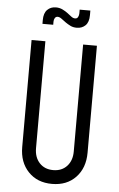

<svg xmlns="http://www.w3.org/2000/svg" viewBox="-62 -981 645 1039"><g transform="rotate(5 260.5 -461.0)"><path d="M438 -750V-169Q438 -86 389.5 -35Q341 16 260.5 16Q180.5 16 131.8 -35Q83 -86 83 -169V-750H158V-169Q158 -119.5 186 -89.2Q214 -59 260.5 -59Q307 -59 335 -89.2Q363 -119.5 363 -169V-750ZM320.5 -837.5Q300.5 -837.5 285.8 -845Q271 -852.5 259.5 -860.5Q245.5 -871 234.2 -879.2Q223 -887.5 213 -887.5Q203 -887.5 197.8 -879.2Q192.5 -871 192.5 -859.5V-842.5H134V-863Q134 -901 152.5 -919.2Q171 -937.5 199 -937.5Q219.5 -937.5 236 -929.2Q252.5 -921 263.5 -912.5Q276 -903 286.2 -895Q296.5 -887 307 -887Q318.5 -887 323.2 -896.5Q328 -906 328 -916.5V-936.5H386V-911.5Q386 -873.5 367.5 -855.5Q349 -837.5 320.5 -837.5Z"/></g></svg>

Font: Mohave Light
Style: Regular
Weight: 400
Version: Version 2.003